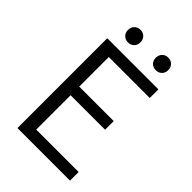

<svg xmlns="http://www.w3.org/2000/svg" viewBox="-262 -1005 1107 1107"><g transform="rotate(45 292.0 -451.0)"><path d="M101.6 0V-732.4H518.6V-662.1H184.6V-420.9H465.8V-350.6H184.6V-70.3H530.3V0ZM239.7 -814Q225.6 -799.8 203.1 -799.8Q180.7 -799.8 166.5 -814Q152.3 -828.1 152.3 -850.6Q152.3 -873 166.5 -887.7Q180.7 -902.3 203.1 -902.3Q225.6 -902.3 239.7 -887.7Q253.9 -873 253.9 -850.6Q253.9 -828.1 239.7 -814ZM466.3 -814Q452.1 -799.8 429.7 -799.8Q407.2 -799.8 393.1 -814Q378.9 -828.1 378.9 -850.6Q378.9 -873 393.1 -887.7Q407.2 -902.3 429.7 -902.3Q452.1 -902.3 466.3 -887.7Q480.5 -873 480.5 -850.6Q480.5 -828.1 466.3 -814Z"/></g></svg>

Font: Gen Shin Gothic Normal
Style: Regular
Weight: 300
Designer: [Source Han Sans]
Ryoko NISHIZUKA  (kana & ideographs); Paul D. Hunt (Latin, Greek & Cyrillic); Wenlong ZHANG  (bopomofo
Version: Version 1.002.20150607